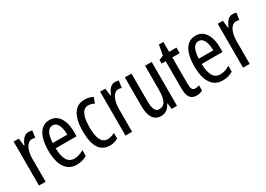

<svg xmlns="http://www.w3.org/2000/svg" viewBox="-7 -1340 2812 2032"><g transform="rotate(-30 1399.0 -324.0)"><path d="M249 -547Q260 -547 271.5 -545.5Q283 -544 295 -540L283 -456Q274 -460 264 -461.5Q254 -463 243 -463Q222 -463 204 -449.5Q186 -436 173 -411Q160 -386 153 -352.5Q146 -319 146 -280V0H65V-537H128L139 -445H144Q156 -476 171.5 -499Q187 -522 206.5 -534.5Q226 -547 249 -547Z M507 -546Q562 -546 598 -514.5Q634 -483 652 -429.5Q670 -376 670 -309V-253H415Q417 -156 446 -107.5Q475 -59 534 -59Q563 -59 591.5 -68Q620 -77 650 -96V-24Q622 -7 591 1.5Q560 10 525 10Q457 10 415 -26.5Q373 -63 354 -125Q335 -187 335 -265Q335 -356 354.5 -418.5Q374 -481 412.5 -513.5Q451 -546 507 -546ZM507 -480Q466 -480 443 -440Q420 -400 416 -317H594Q594 -361 585 -398Q576 -435 556.5 -457.5Q537 -480 507 -480Z M931 10Q872 10 832 -20.5Q792 -51 772.5 -112.5Q753 -174 753 -265Q753 -353 772.5 -416Q792 -479 832 -513Q872 -547 933 -547Q965 -547 990 -540.5Q1015 -534 1036 -522L1011 -455Q992 -465 974 -470Q956 -475 939 -475Q905 -475 882 -451.5Q859 -428 847.5 -381.5Q836 -335 836 -266Q836 -198 847.5 -152Q859 -106 882.5 -83.5Q906 -61 940 -61Q962 -61 984.5 -67.5Q1007 -74 1030 -86V-18Q1009 -5 981.5 2.5Q954 10 931 10Z M1306 -547Q1317 -547 1328.5 -545.5Q1340 -544 1352 -540L1340 -456Q1331 -460 1321 -461.5Q1311 -463 1300 -463Q1279 -463 1261 -449.5Q1243 -436 1230 -411Q1217 -386 1210 -352.5Q1203 -319 1203 -280V0H1122V-537H1185L1196 -445H1201Q1213 -476 1228.5 -499Q1244 -522 1263.5 -534.5Q1283 -547 1306 -547Z M1752 -537V0H1687L1678 -72H1672Q1661 -46 1643.5 -27.5Q1626 -9 1604 0.5Q1582 10 1556 10Q1508 10 1479 -14.5Q1450 -39 1437 -83Q1424 -127 1424 -187V-537H1505V-202Q1505 -131 1521 -97Q1537 -63 1571 -63Q1608 -63 1630 -83.5Q1652 -104 1661.5 -145.5Q1671 -187 1671 -251V-537Z M2014 -62Q2026 -62 2038 -65Q2050 -68 2062 -72V-6Q2046 1 2028 5.5Q2010 10 1987 10Q1952 10 1929 -6Q1906 -22 1895 -53.5Q1884 -85 1884 -133V-469H1834V-513L1888 -535L1910 -658H1965V-537H2055V-469H1965V-143Q1965 -103 1975 -82.5Q1985 -62 2014 -62Z M2291 -546Q2346 -546 2382 -514.5Q2418 -483 2436 -429.5Q2454 -376 2454 -309V-253H2199Q2201 -156 2230 -107.5Q2259 -59 2318 -59Q2347 -59 2375.5 -68Q2404 -77 2434 -96V-24Q2406 -7 2375 1.5Q2344 10 2309 10Q2241 10 2199 -26.5Q2157 -63 2138 -125Q2119 -187 2119 -265Q2119 -356 2138.5 -418.5Q2158 -481 2196.5 -513.5Q2235 -546 2291 -546ZM2291 -480Q2250 -480 2227 -440Q2204 -400 2200 -317H2378Q2378 -361 2369 -398Q2360 -435 2340.5 -457.5Q2321 -480 2291 -480Z M2743 -547Q2754 -547 2765.5 -545.5Q2777 -544 2789 -540L2777 -456Q2768 -460 2758 -461.5Q2748 -463 2737 -463Q2716 -463 2698 -449.5Q2680 -436 2667 -411Q2654 -386 2647 -352.5Q2640 -319 2640 -280V0H2559V-537H2622L2633 -445H2638Q2650 -476 2665.5 -499Q2681 -522 2700.5 -534.5Q2720 -547 2743 -547Z"/></g></svg>

Font: Noto Sans Khmer ExtraCondensed
Style: Regular
Weight: 400
Width: 2
Designer: Danh Hong and the Monotype Design Team
Foundry: Monotype Imaging Inc.
Version: Version 2.004